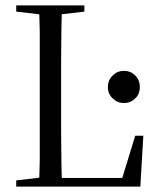

<svg xmlns="http://www.w3.org/2000/svg" viewBox="-20 -690 583 710"><path d="M40 0H175V-36H153L40 -23ZM124 0H209Q208 -43 207 -96Q206 -148 206 -204V-308V-360V-467Q206 -522 207 -575Q208 -627 209 -670H124Q126 -627 127 -575Q127 -522 127 -467V-360V-314V-206Q127 -149 127 -97Q126 -44 124 0ZM166 0H499L510 -188H480L427 -15L465 -32H166ZM40 -647 153 -634H180L292 -647V-670H40ZM438 -309Q463 -309 480 -326Q497 -342 497 -368Q497 -394 480 -411Q463 -428 438 -428Q414 -428 397 -411Q379 -394 379 -368Q379 -342 397 -326Q414 -309 438 -309Z"/></svg>

Font: Source Serif 4 48pt
Style: Regular
Weight: 400
Designer: Frank Grie√ühammer
Foundry: Adobe Systems Incorporated
Version: Version 4.004;hotconv 1.0.116;makeotfexe 2.5.65601